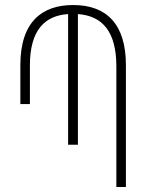

<svg xmlns="http://www.w3.org/2000/svg" viewBox="-20 -744 597 764"><path d="M251 -168H290V-688C387 -681 443 -619 443 -480V0H481V-485C481 -647 405 -724 271 -724C149 -724 61 -659 61 -485V-330H99V-484C99 -625 159 -682 251 -688Z"/></svg>

Font: Noto Sans Armenian Condensed ExtraLight
Style: Regular
Weight: 200
Width: 3
Designer: Monotype Design Team
Foundry: Monotype Imaging Inc.
Version: Version 2.008